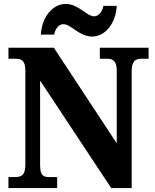

<svg xmlns="http://www.w3.org/2000/svg" viewBox="-20 -957 787 977"><path d="M449 -771C516 -771 570 -840 574 -927H506C502 -900 482 -874 460 -874C420 -874 380 -937 314 -937C246 -937 192 -867 188 -781H256C260 -808 278 -834 302 -834C343 -834 382 -771 449 -771ZM23 0H271V-56H232C200 -56 184 -63 184 -119V-547L546 0H650V-595C650 -645 669 -658 698 -658H736V-714H488V-658H527C553 -658 574 -647 574 -599V-228L254 -714H23V-658H61C86 -658 109 -651 109 -599V-119C109 -63 87 -56 55 -56H23Z"/></svg>

Font: Noto Serif Tamil SemiCondensed ExtraBold
Style: Regular
Weight: 800
Width: 4
Designer: Indian Type Foundry, Tom Grace, and the Monotype Design Team
Foundry: Monotype Imaging Inc.
Version: Version 2.004